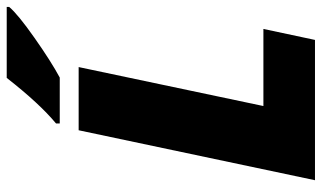

<svg xmlns="http://www.w3.org/2000/svg" viewBox="-216 -756 971 580"><g transform="rotate(-90 270.0 -465.5)"><path d="M16.1 0 167 -713.9H357.9L240.2 -155.8H473.1L439.9 0ZM187.5 -782.2Q247.6 -832 325.2 -931.2H539.6V-923.8Q517.6 -897.5 446 -847.2Q374.5 -796.9 326.2 -771H187.5Z"/></g></svg>

Font: Open Sans Extrabold
Style: Italic
Weight: 800
Italic angle: -12°
Foundry: Ascender Corporation
Version: Version 1.10